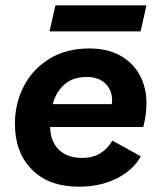

<svg xmlns="http://www.w3.org/2000/svg" viewBox="-20 -692 599 721"><path d="M277 9Q163 9 99.5 -55.5Q36 -120 36 -227Q36 -303 69 -367.5Q102 -432 165 -471Q228 -510 316 -510Q384 -510 432 -483Q480 -456 505 -409.5Q530 -363 530 -304Q530 -262 518 -215H168Q170 -159 202 -129Q234 -99 287 -99Q329 -99 357 -116.5Q385 -134 402 -164L509 -105Q480 -53 418.5 -22Q357 9 277 9ZM306 -403Q253 -403 221.5 -374.5Q190 -346 178 -301H400Q401 -307 401 -314Q401 -354 375.5 -378.5Q350 -403 306 -403ZM530 -672 508 -574H166L188 -672Z"/></svg>

Font: Prodigy Sans SemiBold
Style: Italic
Weight: 600
Italic angle: -13°
Designer: Wei Huang
Foundry: Wei Huang
Version: Version 1.003; ttfautohint (v1.8.3)